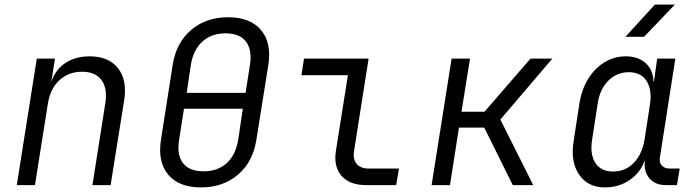

<svg xmlns="http://www.w3.org/2000/svg" viewBox="-20 -805 3040 835"><path d="M53 0 140 -550H219L203 -448Q220 -501 263.5 -530.5Q307 -560 370 -560Q452 -560 493 -508.5Q534 -457 520 -369L461 0H382L438 -356Q448 -422 421 -457.5Q394 -493 337 -493Q278 -493 238 -456Q198 -419 188 -353L132 0Z M854 10Q758 10 711.5 -45.5Q665 -101 680 -197L731 -523Q746 -619 811 -674.5Q876 -730 972 -730Q1068 -730 1115 -674.5Q1162 -619 1147 -523L1095 -197Q1080 -101 1015 -45.5Q950 10 854 10ZM792 -401H1048L1067 -523Q1077 -589 1049.5 -624.5Q1022 -660 961 -660Q900 -660 860.5 -624.5Q821 -589 810 -523ZM865 -60Q927 -60 966 -95.5Q1005 -131 1016 -197L1036 -332H780L759 -197Q748 -131 776 -95.5Q804 -60 865 -60Z M1572 0Q1500 0 1465 -40.5Q1430 -81 1441 -150L1493 -478H1291L1302 -550H1583L1520 -150Q1514 -113 1531 -92.5Q1548 -72 1583 -72H1715L1703 0Z M1857 0 1944 -550H2024L1987 -319H2087L2287 -550H2382L2156 -285L2299 0H2210L2086 -250H1976L1937 0Z M2700 -645 2828 -785H2915L2781 -645ZM2610 10Q2536 10 2498 -46.5Q2460 -103 2475 -193L2500 -356Q2510 -417 2538.5 -463Q2567 -509 2609.5 -534.5Q2652 -560 2701 -560Q2756 -560 2788.5 -530Q2821 -500 2822 -450H2824L2838 -550H2917L2850 -121Q2846 -99 2858 -85.5Q2870 -72 2891 -72H2936L2924 0H2876Q2828 0 2803 -31Q2778 -62 2785 -110Q2766 -55 2719 -22.5Q2672 10 2610 10ZM2646 -59Q2699 -59 2735.5 -96Q2772 -133 2783 -197L2807 -353Q2816 -416 2791.5 -453.5Q2767 -491 2715 -491Q2662 -491 2625 -453.5Q2588 -416 2579 -353L2555 -197Q2545 -133 2569.5 -96Q2594 -59 2646 -59Z"/></svg>

Font: JetBrains Mono NL Light
Style: Italic
Weight: 300
Italic angle: -9°
Designer: Philipp Nurullin, Konstantin Bulenkov
Foundry: JetBrains
Version: Version 2.304; ttfautohint (v1.8.4.7-5d5b)